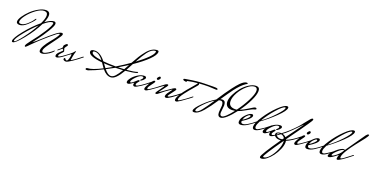

<svg xmlns="http://www.w3.org/2000/svg" viewBox="-30 -1834 6581 3385"><g transform="rotate(20 3260.5 -142.0)"><path d="M54 16Q34 16 34 -4Q34 -58 155.5 -209Q277 -360 409 -469Q457 -570 457 -626Q457 -693 390 -693Q327 -693 241.5 -630Q156 -567 97 -489.5Q38 -412 38 -368Q38 -336 75 -336Q128 -336 190.5 -390Q253 -444 284 -495Q295 -513 302 -513Q309 -513 309 -506Q309 -499 305 -494Q271 -443 197 -377Q123 -311 62 -311Q1 -311 1 -356Q1 -395 43 -457Q85 -519 145.5 -576.5Q206 -634 281.5 -675.5Q357 -717 416 -717Q493 -717 493 -641Q493 -591 457 -506Q556 -579 616 -579Q652 -579 652 -541Q652 -503 585 -393.5Q518 -284 451 -196L384 -107Q384 -105 385 -105Q423 -131 518.5 -219Q614 -307 694.5 -371Q775 -435 814 -435Q837 -435 837 -412Q837 -389 777 -309Q717 -229 657 -145Q597 -61 597 -29Q597 3 624 3Q655 3 705 -28.5Q755 -60 775 -79Q795 -98 800 -98Q805 -98 805 -94Q805 -82 771.5 -53Q738 -24 687.5 2Q637 28 601 28Q553 28 553 -11.5Q553 -51 586.5 -108Q620 -165 660 -214Q774 -350 787 -394Q787 -405 777 -405Q753 -405 629 -297Q505 -189 447 -133Q389 -77 369 -57Q349 -37 338 -25Q327 -13 316 -3Q295 16 288 16Q287 16 286 15Q277 11 277 1Q277 -24 341 -104Q454 -244 533.5 -370Q613 -496 613 -538Q613 -554 593 -554Q544 -554 439 -466Q363 -310 231 -147Q99 16 54 16ZM76 -10Q102 -10 207 -146.5Q312 -283 384 -418Q270 -313 167.5 -185.5Q65 -58 65 -21Q65 -10 76 -10Z M1106 -166Q1113 -171 1119 -171Q1125 -171 1125 -164V-162Q1050 -102 977 -49.5Q904 3 870 3Q845 3 845 -24Q845 -51 869 -78Q893 -105 916.5 -125Q940 -145 940 -151.5Q940 -158 932.5 -166.5Q925 -175 920 -178Q903 -161 846 -116L842 -131Q905 -181 915 -198V-207Q915 -232 920 -241Q925 -250 944 -266Q963 -282 970 -282Q977 -282 982.5 -277Q988 -272 988 -267Q988 -262 984.5 -255.5Q981 -249 977.5 -244.5Q974 -240 968 -233.5Q962 -227 960.5 -224.5Q959 -222 957.5 -216Q956 -210 951 -206Q946 -202 946 -196Q946 -190 954 -169.5Q962 -149 962 -139.5Q962 -130 925 -94.5Q888 -59 888 -37Q888 -25 899 -25Q913 -25 951 -50L963 -58Q1028 -103 1085 -149Z M1304 -166Q1312 -171 1317.5 -171Q1323 -171 1323 -164V-162Q1246 -97 1160.5 -40Q1075 17 1052 17Q1029 17 1013.5 8.5Q998 0 998 -11Q998 -22 1004 -29.5Q1010 -37 1015 -37Q1020 -37 1031.5 -21.5Q1043 -6 1054 -6Q1077 -6 1090 -55Q1103 -104 1103 -122.5Q1103 -141 1100.5 -141Q1098 -141 1096 -139L1067 -116L1063 -131Q1126 -181 1136 -198Q1142 -214 1153 -214Q1160 -214 1160 -209Q1160 -204 1153 -187.5Q1146 -171 1134.5 -113Q1123 -55 1123 -46Q1123 -37 1128 -37Q1198 -80 1276 -144Z M1718 -99Q1694 -131 1656 -188Q1393 -214 1393 -298Q1393 -317 1412.5 -329Q1432 -341 1472 -341Q1572 -341 1671 -214Q1771 -204 1898 -204H1909Q2037 -281 2147 -359Q2192 -441 2225 -494.5Q2258 -548 2305 -606Q2398 -724 2501 -724Q2528 -724 2528 -700Q2528 -642 2432 -548Q2336 -454 2177 -346Q2129 -254 2105 -212Q2245 -223 2307 -246H2310Q2314 -246 2314 -240.5Q2314 -235 2307 -225Q2232 -202 2091 -189Q2037 -96 1986.5 -44.5Q1936 7 1885 7Q1803 7 1730 -84Q1587 -12 1477 26Q1462 31 1442.5 31Q1423 31 1423 16Q1423 8 1431 1.5Q1439 -5 1452 -5Q1532 -5 1718 -99ZM1909 -179Q1833 -136 1759 -98Q1826 -15 1881 -15Q1922 -15 1962.5 -59Q2003 -103 2052 -186Q1991 -181 1909 -179ZM2473 -700Q2404 -700 2334 -608Q2276 -530 2207 -402Q2333 -495 2409 -571.5Q2485 -648 2485 -690Q2485 -700 2473 -700ZM1441 -302Q1441 -245 1634 -219Q1556 -323 1477 -323Q1441 -323 1441 -302ZM1747 -113Q1809 -146 1866 -179H1862Q1775 -179 1694 -185Q1732 -132 1747 -113ZM2120 -308Q2066 -272 1952 -204Q2029 -206 2065 -209Q2084 -242 2120 -308Z M2399 -120Q2393 -120 2393 -124.5Q2393 -129 2400 -135Q2433 -162 2433 -184Q2433 -198 2408 -200Q2363 -199 2300.5 -135Q2238 -71 2238 -39Q2238 -28 2250.5 -28Q2263 -28 2284 -45Q2303 -57 2355 -105Q2367 -117 2378 -117Q2392 -117 2392 -104Q2392 -99 2389 -96Q2386 -93 2378 -83.5Q2370 -74 2364 -66Q2346 -40 2346 -32Q2346 -12 2362 -12Q2383 -12 2441 -50.5Q2499 -89 2547 -128L2595 -166Q2602 -171 2608 -171Q2614 -171 2614 -164V-162Q2537 -97 2451.5 -40Q2366 17 2339 17Q2307 17 2307 -17Q2307 -25 2310 -32Q2313 -39 2313 -42Q2313 -45 2311 -46Q2308 -46 2272.5 -19Q2237 8 2210.5 8Q2184 8 2184 -20Q2184 -48 2221.5 -95.5Q2259 -143 2322 -182Q2385 -221 2445 -221Q2459 -221 2468.5 -214Q2478 -207 2478 -192.5Q2478 -178 2449 -149Q2420 -120 2399 -120Z M2703.5 -302Q2713 -302 2718.5 -296Q2724 -290 2724 -279Q2724 -268 2709 -251Q2694 -234 2683 -234Q2672 -234 2667 -240.5Q2662 -247 2662 -255.5Q2662 -264 2678 -283Q2694 -302 2703.5 -302ZM2786 -167Q2794 -172 2798.5 -172Q2803 -172 2803 -166V-163Q2807 -163 2749.5 -119Q2692 -75 2626.5 -31Q2561 13 2544 13Q2515 13 2515 -11Q2515 -40 2565 -120.5Q2615 -201 2638 -201Q2655 -201 2655 -188Q2655 -175 2609 -117Q2563 -59 2563 -34Q2563 -20 2573.5 -20Q2584 -20 2626 -48Q2701 -98 2764 -149Z M3190 -163Q2979 13 2929 13Q2900 13 2900 -11Q2900 -35 2921.5 -68Q2943 -101 2964.5 -126.5Q2986 -152 2986 -157Q2986 -162 2983 -162Q2890 -100 2872.5 -86Q2855 -72 2815.5 -40Q2776 -8 2764 0Q2752 8 2738 8Q2724 8 2724 -4Q2724 -18 2780 -92Q2834 -166 2834 -175Q2834 -177 2830.5 -177Q2827 -177 2744 -116L2740 -131Q2811 -188 2836 -204Q2861 -220 2876.5 -220Q2892 -220 2892 -205Q2892 -195 2835.5 -123.5Q2779 -52 2779 -46.5Q2779 -41 2782.5 -41Q2786 -41 2896.5 -121.5Q3007 -202 3031 -202Q3038 -202 3044.5 -196.5Q3051 -191 3051 -186Q3051 -174 2998 -106.5Q2945 -39 2945 -30Q2945 -21 2957.5 -21Q2970 -21 3011 -48Q3086 -97 3149 -149L3171 -167Q3178 -172 3184 -172Q3190 -172 3190 -166Z M3709 -424 3566 -431Q3478 -431 3391 -424L3396 -404Q3396 -393 3331 -320.5Q3266 -248 3201 -162.5Q3136 -77 3136 -36Q3136 -20 3147.5 -20Q3159 -20 3200 -48Q3276 -98 3339 -149L3361 -167Q3368 -172 3373 -172Q3378 -172 3378 -166V-163Q3382 -163 3324.5 -119Q3267 -75 3201.5 -31Q3136 13 3119 13Q3090 13 3090 -13Q3090 -51 3132.5 -118Q3175 -185 3225.5 -244.5Q3276 -304 3321.5 -357Q3367 -410 3371 -422Q3261 -412 3202 -398L3182 -394Q3174 -393 3174 -379Q3174 -373 3160 -373Q3146 -373 3125.5 -379.5Q3105 -386 3105 -398Q3105 -410 3125 -414Q3273 -440 3335 -445.5Q3397 -451 3417.5 -452.5Q3438 -454 3481.5 -455Q3525 -456 3540 -456Q3585 -458 3645.5 -458Q3706 -458 3719 -453Q3732 -448 3732 -434Q3732 -424 3709 -424Z M3965 -16Q3992 -16 4042 -63Q4092 -110 4151 -187Q4121 -182 4095 -182Q4030 -182 3999 -212.5Q3968 -243 3968 -298.5Q3968 -354 4004.5 -430Q4041 -506 4095.5 -572Q4150 -638 4221 -683.5Q4292 -729 4354 -729Q4422 -729 4422 -657Q4422 -585 4365 -467Q4308 -349 4223 -233Q4284 -257 4351 -300Q4418 -343 4439.5 -354Q4461 -365 4472 -365Q4483 -365 4489.5 -359.5Q4496 -354 4496 -347Q4496 -333 4463.5 -327Q4431 -321 4341 -269Q4251 -217 4198 -200Q4126 -105 4059.5 -46Q3993 13 3951 13Q3893 13 3893 -70Q3893 -93 3898 -136.5Q3903 -180 3903 -193Q3903 -271 3856 -271Q3839 -271 3820 -265Q3762 -179 3727 -131Q3692 -83 3644 -26Q3552 83 3477 83Q3447 83 3447 61Q3447 15 3557 -93.5Q3667 -202 3772 -262Q3835 -358 3871 -411.5Q3907 -465 3963 -539Q4019 -613 4064 -659Q4131 -726 4178 -726Q4197 -726 4197 -715Q4197 -708 4191 -705Q4177 -697 4169 -693Q4089 -640 3997 -519Q3938 -440 3838 -292Q3857 -298 3875.5 -298Q3894 -298 3908.5 -290Q3923 -282 3929 -267Q3939 -242 3939 -208L3926 -72Q3926 -16 3965 -16ZM4145 -215Q4159 -215 4174 -218Q4261 -336 4323.5 -459Q4386 -582 4386 -644.5Q4386 -707 4334 -707Q4271 -707 4195.5 -642Q4120 -577 4069 -486.5Q4018 -396 4018 -325Q4018 -215 4145 -215ZM3508 55Q3544 55 3601 -16.5Q3658 -88 3754 -234Q3666 -182 3578 -89.5Q3490 3 3490 40Q3490 55 3508 55Z M4603 -166Q4610 -171 4616 -171Q4622 -171 4622 -164V-162Q4518 -76 4449 -33Q4380 10 4324 10Q4279 10 4279 -34Q4279 -99 4345 -167.5Q4411 -236 4456 -236Q4481 -236 4481 -208Q4476 -153 4323 -60V-50Q4323 -17 4357.5 -17Q4392 -17 4432 -40Q4510 -86 4578 -145ZM4430 -205Q4408 -205 4373.5 -168Q4339 -131 4327 -84Q4375 -113 4408 -145.5Q4441 -178 4441 -191.5Q4441 -205 4430 -205Z M4845 -166Q4852 -171 4858 -171Q4864 -171 4864 -164V-162Q4760 -76 4706 -42Q4636 11 4588 11Q4546 11 4546 -39Q4546 -106 4632.5 -237.5Q4719 -369 4827 -474Q4935 -579 4990 -579Q5015 -579 5015 -557Q5015 -502 4883.5 -375.5Q4752 -249 4625 -160Q4588 -89 4588 -52Q4588 -15 4614 -15Q4640 -15 4682 -45Q4753 -87 4820 -145ZM4965 -547Q4923 -547 4816 -426Q4709 -305 4639 -184Q4754 -266 4864 -384.5Q4974 -503 4974 -538Q4974 -547 4965 -547Z M4949 -120Q4943 -120 4943 -124.5Q4943 -129 4950 -135Q4983 -162 4983 -184Q4983 -198 4958 -200Q4913 -199 4850.5 -135Q4788 -71 4788 -39Q4788 -28 4800.5 -28Q4813 -28 4834 -45Q4853 -57 4905 -105Q4917 -117 4928 -117Q4942 -117 4942 -104Q4942 -99 4939 -96Q4936 -93 4928 -83.5Q4920 -74 4914 -66Q4896 -40 4896 -32Q4896 -12 4912 -12Q4933 -12 4991 -50.5Q5049 -89 5097 -128L5145 -166Q5152 -171 5158 -171Q5164 -171 5164 -164V-162Q5087 -97 5001.5 -40Q4916 17 4889 17Q4857 17 4857 -17Q4857 -25 4860 -32Q4863 -39 4863 -42Q4863 -45 4861 -46Q4858 -46 4822.5 -19Q4787 8 4760.5 8Q4734 8 4734 -20Q4734 -48 4771.5 -95.5Q4809 -143 4872 -182Q4935 -221 4995 -221Q5009 -221 5018.5 -214Q5028 -207 5028 -192.5Q5028 -178 4999 -149Q4970 -120 4949 -120Z M5106 0 5127 -28Q5098 -80 5034 -80Q5012 -80 4997 -72.5Q4982 -65 4982 -49.5Q4982 -34 5009.5 -15.5Q5037 3 5062.5 3Q5088 3 5106 0ZM5142 37Q5142 29 5140 15Q4893 366 4893 400Q4893 409 4905 409Q4950 409 5006.5 346.5Q5063 284 5102.5 195.5Q5142 107 5142 37ZM5427 -162Q5273 -34 5176 2Q5179 16 5179 31Q5179 89 5147.5 162.5Q5116 236 5070 298Q5024 360 4969.5 402.5Q4915 445 4872 445Q4843 445 4843 422Q4843 377 5089 25Q5074 26 5068 26Q5017 26 4987 5Q4957 -16 4957 -41.5Q4957 -67 4981.5 -82Q5006 -97 5042 -97Q5107 -97 5146 -55L5373 -366Q5373 -368 5370 -368Q5283 -276 5217.5 -213Q5152 -150 5130 -133L5108 -116L5103 -131Q5179 -193 5244 -259Q5309 -325 5336 -360L5363 -395Q5432 -482 5448 -500Q5473 -527 5487 -527Q5501 -527 5501 -510Q5501 -495 5442 -410Q5383 -325 5350 -278Q5247 -133 5222 -100L5168 -24L5171 -16Q5246 -43 5335 -109L5408 -166Q5416 -171 5421.5 -171Q5427 -171 5427 -164Z M5516.5 -302Q5526 -302 5531.5 -296Q5537 -290 5537 -279Q5537 -268 5522 -251Q5507 -234 5496 -234Q5485 -234 5480 -240.5Q5475 -247 5475 -255.5Q5475 -264 5491 -283Q5507 -302 5516.5 -302ZM5599 -167Q5607 -172 5611.5 -172Q5616 -172 5616 -166V-163Q5620 -163 5562.5 -119Q5505 -75 5439.5 -31Q5374 13 5357 13Q5328 13 5328 -11Q5328 -40 5378 -120.5Q5428 -201 5451 -201Q5468 -201 5468 -188Q5468 -175 5422 -117Q5376 -59 5376 -34Q5376 -20 5386.5 -20Q5397 -20 5439 -48Q5514 -98 5577 -149Z M5854 -166Q5861 -171 5867 -171Q5873 -171 5873 -164V-162Q5769 -76 5700 -33Q5631 10 5575 10Q5530 10 5530 -34Q5530 -99 5596 -167.5Q5662 -236 5707 -236Q5732 -236 5732 -208Q5727 -153 5574 -60V-50Q5574 -17 5608.5 -17Q5643 -17 5683 -40Q5761 -86 5829 -145ZM5681 -205Q5659 -205 5624.5 -168Q5590 -131 5578 -84Q5626 -113 5659 -145.5Q5692 -178 5692 -191.5Q5692 -205 5681 -205Z M6096 -166Q6103 -171 6109 -171Q6115 -171 6115 -164V-162Q6011 -76 5957 -42Q5887 11 5839 11Q5797 11 5797 -39Q5797 -106 5883.5 -237.5Q5970 -369 6078 -474Q6186 -579 6241 -579Q6266 -579 6266 -557Q6266 -502 6134.5 -375.5Q6003 -249 5876 -160Q5839 -89 5839 -52Q5839 -15 5865 -15Q5891 -15 5933 -45Q6004 -87 6071 -145ZM6216 -547Q6174 -547 6067 -426Q5960 -305 5890 -184Q6005 -266 6115 -384.5Q6225 -503 6225 -538Q6225 -547 6216 -547Z M6169 -143 6201 -192Q6198 -193 6195 -193Q6153 -193 6085 -129Q6017 -65 6017 -39Q6017 -32 6025 -32Q6050 -32 6101 -74.5Q6152 -117 6169 -143ZM6392 -162Q6184 6 6140 6Q6123 6 6123 -14Q6123 -34 6138 -81Q6138 -82 6136 -82Q6021 13 5983 13Q5957 13 5957 -6Q5957 -48 6047.5 -129Q6138 -210 6192 -210Q6199 -210 6207 -200Q6230 -234 6465 -569Q6490 -600 6505.5 -600Q6521 -600 6521 -590Q6521 -565 6349 -354Q6285 -274 6231.5 -187.5Q6178 -101 6178 -56Q6178 -37 6189 -37Q6202 -37 6235 -60Q6303 -109 6354 -150L6373 -166Q6380 -171 6386 -171Q6392 -171 6392 -164Z"/></g></svg>

Font: Mrs Saint Delafield
Style: Regular
Weight: 400
Designer: Alejandro Paul
Foundry: Alejandro Paul
Version: Version 1.001